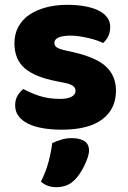

<svg xmlns="http://www.w3.org/2000/svg" viewBox="-20 -522 532 798"><path d="M462 -145Q462 -69 405 -26Q348 17 237 17Q195 17 159 11Q123 5 97.5 -7.5Q72 -20 57.5 -39Q43 -58 43 -84Q43 -108 53 -124.5Q63 -141 77 -152Q106 -136 143.5 -123.5Q181 -111 230 -111Q261 -111 277.5 -120Q294 -129 294 -144Q294 -158 282 -166Q270 -174 242 -179L212 -185Q125 -202 82.5 -238.5Q40 -275 40 -343Q40 -380 56 -410Q72 -440 101 -460Q130 -480 170.5 -491Q211 -502 260 -502Q297 -502 329.5 -496.5Q362 -491 386 -480Q410 -469 424 -451.5Q438 -434 438 -410Q438 -387 429.5 -370.5Q421 -354 408 -343Q400 -348 384 -353.5Q368 -359 349 -363.5Q330 -368 310.5 -371Q291 -374 275 -374Q242 -374 224 -366.5Q206 -359 206 -343Q206 -332 216 -325Q226 -318 254 -312L285 -305Q381 -283 421.5 -244.5Q462 -206 462 -145ZM293 223Q276 241 256.5 248.5Q237 256 214 256Q176 256 150 233Q171 191 181.5 151.5Q192 112 197 73Q213 65 234.5 58.5Q256 52 278 52Q310 52 330 64Q350 76 350 104Q350 116 344.5 132.5Q339 149 331 165.5Q323 182 313 197.5Q303 213 293 223Z"/></svg>

Font: Baloo
Style: Regular
Weight: 400
Designer: Sarang Kulkarni and Ek Type
Foundry: Ek Type
Version: Version 1.100;PS 1.000;hotconv 1.0.88;makeotf.lib2.5.647800;